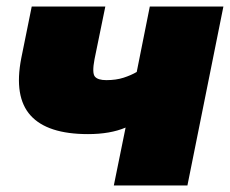

<svg xmlns="http://www.w3.org/2000/svg" viewBox="-20 -567 703 587"><path d="M328 0 364 -177Q317 -157 249 -157Q125 -157 73.5 -214Q22 -271 45 -389L77 -547H302L269 -386Q261 -344 270 -333Q279 -322 305 -322Q335 -322 358 -329.5Q381 -337 398 -347L438 -547H663L553 0Z"/></svg>

Font: Montserrat Black
Style: Italic
Weight: 900
Italic angle: -11.3°
Designer: Julieta Ulanovsky
Foundry: Julieta Ulanovsky
Version: Version 9.000; ttfautohint (v1.8.4.7-5d5b)